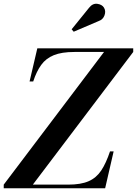

<svg xmlns="http://www.w3.org/2000/svg" viewBox="-71 -1009 734 1029"><path d="M457.5 -896 324 -839 313 -852 406 -967Q425.5 -992 450.5 -988.5Q475.5 -985 486 -968.5Q497.5 -950 489.2 -927Q481 -904 457.5 -896ZM486.5 -730.5H328Q259.5 -730.5 217.2 -713.2Q175 -696 149.8 -661Q124.5 -626 107 -572.5H87.5L129 -750H643V-730.5L105 -19.5H294Q362.5 -19.5 404 -37.8Q445.5 -56 471.5 -95.2Q497.5 -134.5 518.5 -197.5H538L492.5 0H-51V-19.5Z"/></svg>

Font: Bodoni* 11pt Medium
Style: Italic
Weight: 500
Italic angle: -13°
Version: Version 2.3